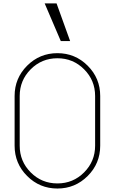

<svg xmlns="http://www.w3.org/2000/svg" viewBox="-20 -1084 660 1104"><path d="M383.3 -847.7H329.6L236.8 -1064.5H305.2ZM556.2 -532.2V-246.1Q556.2 -144 484.1 -72Q412.1 0 310.1 0Q208 0 136 -72Q64 -144 64 -246.1V-532.2Q64 -634.3 136 -706.3Q208 -778.3 310.1 -778.3Q412.1 -778.3 484.1 -706.3Q556.2 -634.3 556.2 -532.2ZM93.3 -532.2V-246.1Q93.3 -156.2 156.5 -92.8Q219.7 -29.3 310.1 -29.3Q400.4 -29.3 463.6 -92.8Q526.9 -156.2 526.9 -246.1V-532.2Q526.9 -622.1 463.6 -685.5Q400.4 -749 310.1 -749Q219.7 -749 156.5 -685.5Q93.3 -622.1 93.3 -532.2Z"/></svg>

Font: Cherry
Style: Light
Weight: 300
Designer: Amin Abedi
Version: Version 1.00 ; ttfautohint (v1.6)